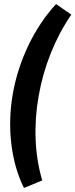

<svg xmlns="http://www.w3.org/2000/svg" viewBox="-20 -748 371 945"><path d="M98 177 188 140C150 14 145 -133 170 -274C195 -419 251 -560 331 -676L256 -728C148 -612 71 -447 43 -286C15 -127 32 46 98 177Z"/></svg>

Font: Fixel Text 20240404 SemiBold
Style: Italic
Weight: 600
Width: 4
Italic angle: -10°
Designer: AlfaBravo + MacPaw
Foundry: Kyrylo Tkachov, Marchela Mozhyna, Serhii Makarenko, Maria Weinstein, Zakhar Kryvoshyya
Version: Version 1.211;Glyphs 3.2 (3225)